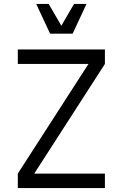

<svg xmlns="http://www.w3.org/2000/svg" viewBox="-20 -950 620 970"><path d="M427 -627H70V-700H510V-627L153 -73H510V0H70V-73ZM290 -820 354 -930H417L347 -780H233L163 -930H226Z"/></svg>

Font: MedMera Sans
Style: Regular
Weight: 400
Designer: Kasper Nordkvist
Foundry: UNCUT.wtf
Version: Version 1.300